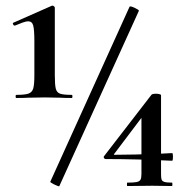

<svg xmlns="http://www.w3.org/2000/svg" viewBox="-20 -654 647 676"><path d="M37 -320Q68 -320 80.5 -324.5Q93 -329 97 -342.5Q101 -356 101 -389V-508Q101 -549 97 -564Q93 -579 79 -579Q72 -579 59.5 -574.5Q47 -570 33 -564H31Q28 -564 26 -568.5Q24 -573 27 -574L163 -634H165Q168 -634 170.5 -631.5Q173 -629 173 -627V-389Q173 -355 176.5 -341.5Q180 -328 192 -324Q204 -320 233 -320Q235 -320 235 -314.5Q235 -309 233 -309Q207 -309 192 -310L138 -311L80 -310Q64 -309 37 -309Q35 -309 35 -314.5Q35 -320 37 -320ZM157 -14 436 -630Q438 -634 454 -626.5Q470 -619 469 -616L189 1Q188 4 172 -4Q156 -12 157 -14ZM586 -11Q587 -9 587 -5Q587 -1 586 1L516 0L428 1Q427 1 427 -5Q427 -11 428 -11Q451 -11 461 -13Q471 -15 474.5 -21Q478 -27 478 -41V-254L496 -263L382 -112Q379 -109 384 -109Q451 -109 547 -113L586 -115Q589 -115 589 -102Q589 -88 586 -88Q460 -94 352 -94Q348 -94 346 -98Q344 -102 347 -105L513 -320Q516 -324 529 -324Q536 -324 541.5 -322.5Q547 -321 547 -319V-41Q547 -27 549 -21.5Q551 -16 559 -13.5Q567 -11 586 -11Z"/></svg>

Font: Cormorant SC
Style: Bold
Weight: 700
Designer: Christian Thalmann (Catharsis Fonts)
Foundry: Catharsis Fonts
Version: Version 4.000